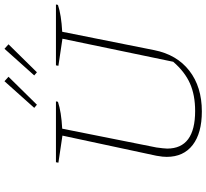

<svg xmlns="http://www.w3.org/2000/svg" viewBox="-52 -862 922 858"><g transform="rotate(-90 409.0 -433.0)"><path d="M340 8Q243 8 190 -33Q137 -74 137 -149Q137 -157 138 -168Q139 -179 142 -195L232 -615L111 -633L113 -644H385L383 -635Q338 -620 263 -616L179 -195Q177 -179 175.5 -167Q174 -155 174 -147Q174 -22 342 -22Q413 -22 465 -45Q517 -68 562 -120L665 -615L544 -633L546 -644H818L816 -635Q771 -620 696 -616L614 -205Q594 -104 522 -48Q450 8 340 8ZM475 -874 495 -856 370 -729 356 -741ZM620 -874 640 -856 515 -729 501 -741Z"/></g></svg>

Font: Piazzolla Thin
Style: Italic
Weight: 100
Italic angle: -11.3°
Designer: Juan Pablo del Peral
Foundry: Huerta Tipografica
Version: Version 1.330